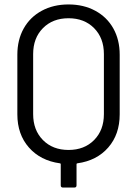

<svg xmlns="http://www.w3.org/2000/svg" viewBox="-20 -728 616 863"><path d="M518 -482V-214Q518 -124 466.5 -65Q415 -6 328 6Q324 6 324 10V105Q324 115 314 115H263Q253 115 253 105V10Q253 6 249 6Q162 -6 110 -65Q58 -124 58 -214V-482Q58 -549 86.5 -600Q115 -651 167.5 -679.5Q220 -708 288 -708Q356 -708 408.5 -679.5Q461 -651 489.5 -600Q518 -549 518 -482ZM447 -485Q447 -557 403 -601.5Q359 -646 288 -646Q217 -646 173 -601.5Q129 -557 129 -485V-215Q129 -143 173 -98.5Q217 -54 288 -54Q359 -54 403 -98.5Q447 -143 447 -215Z"/></svg>

Font: Barlow
Style: Regular
Weight: 400
Designer: Jeremy Tribby
Foundry: Tribby Type
Version: Version 1.408;December 10, 2018;FontCreator 11.5.0.2430 64-b